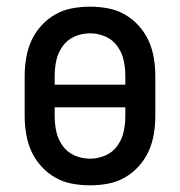

<svg xmlns="http://www.w3.org/2000/svg" viewBox="-20 -548 540 576"><path d="M250 8Q223 8 196 3Q169 -2 145.5 -15.5Q122 -29 103.5 -49.5Q85 -70 74 -94.5Q63 -119 58.5 -146Q54 -173 54 -200V-320Q54 -347 58.5 -374Q63 -401 74 -425.5Q85 -450 103.5 -470.5Q122 -491 145.5 -504.5Q169 -518 196 -523Q223 -528 250 -528Q277 -528 304 -523Q331 -518 354.5 -504.5Q378 -491 396.5 -470.5Q415 -450 426 -425.5Q437 -401 441.5 -374Q446 -347 446 -320V-200Q446 -173 441.5 -146Q437 -119 426 -94.5Q415 -70 396.5 -49.5Q378 -29 354.5 -15.5Q331 -2 304 3Q277 8 250 8ZM356 -294V-320Q356 -344 351 -367Q346 -390 332 -409.5Q318 -429 296 -438.5Q274 -448 250 -448Q226 -448 204 -438.5Q182 -429 168 -409.5Q154 -390 149 -367Q144 -344 144 -320V-294ZM250 -72Q274 -72 296 -81.5Q318 -91 332 -110.5Q346 -130 351 -153Q356 -176 356 -200V-226H144V-200Q144 -176 149 -153Q154 -130 168 -110.5Q182 -91 204 -81.5Q226 -72 250 -72Z"/></svg>

Font: Iosevka SS10 Medium
Style: Regular
Weight: 500
Monospace: yes
Designer: Belleve Invis
Foundry: Belleve Invis
Version: Version 28.0.6; ttfautohint (v1.8.4)